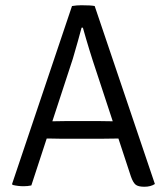

<svg xmlns="http://www.w3.org/2000/svg" viewBox="-20 -706 637 732"><path d="M570.5 -4.5Q554.5 6 530.5 6Q506.5 6 496.8 -2.2Q487 -10.5 479 -33.5L347.5 -433Q320 -514.5 296 -600.5H291Q279.5 -556.5 257.5 -481.5L99.5 1Q85.5 4 70 4Q49 4 28 -1L26 -4.5L254.5 -683Q272.5 -686 290 -686Q328 -686 341 -683ZM438 -178 361.5 -177H227Q224 -177 206.8 -177.2Q189.5 -177.5 172.2 -177.8Q155 -178 151.5 -178H121L145.5 -243.5H172.5L237.5 -244.5H352L419 -243.5H446L468 -178Z"/></svg>

Font: Signika-CLs Light
Style: CLs-Regular
Weight: 300
Version: Version 2.003;gftools[0.9.32]